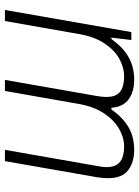

<svg xmlns="http://www.w3.org/2000/svg" viewBox="90 -668 578 799"><g transform="rotate(90 379.5 -269.0)"><path d="M22 0 114 -526H147L137 -443H143Q170 -481 198 -501.5Q226 -522 254.5 -530Q283 -538 312 -538Q361 -538 393 -515.5Q425 -493 429 -443H436Q463 -481 490.5 -501.5Q518 -522 546 -530Q574 -538 604 -538Q655 -538 688.5 -513Q722 -488 722 -429Q722 -419 721 -407.5Q720 -396 718 -383L651 0H604L671 -382Q673 -393 674.5 -403.5Q676 -414 676 -422Q676 -451 665 -467Q654 -483 634.5 -489.5Q615 -496 589 -496Q553 -496 516.5 -475Q480 -454 452 -412Q424 -370 413 -307L359 0H313L380 -382Q382 -393 383 -403.5Q384 -414 384 -422Q384 -451 373.5 -467Q363 -483 343 -489.5Q323 -496 298 -496Q261 -496 225 -476Q189 -456 161 -414Q133 -372 122 -307L68 0Z"/></g></svg>

Font: Archivo SemiCondensed Thin
Style: Italic
Weight: 250
Width: 4
Italic angle: -10°
Designer: Hector Gatti
Foundry: Omnibus-Type
Version: Version 2.001